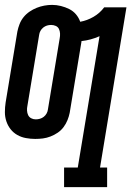

<svg xmlns="http://www.w3.org/2000/svg" viewBox="-21 -560 541 785"><path d="M241 205V125H297L386 -412Q368 -404 349.5 -399Q331 -394 312 -392Q312 -391 312 -390.5Q312 -390 312 -389L264 -99Q261 -84 255 -69Q249 -54 239 -40.5Q229 -27 215 -17.5Q201 -8 185.5 -2Q170 4 154.5 6Q139 8 123 8Q104 8 85 4.5Q66 1 50 -8Q34 -17 22.5 -31.5Q11 -46 5 -64Q-1 -82 -1 -101.5Q-1 -121 2 -141L50 -431Q53 -446 59 -461.5Q65 -477 75.5 -490Q86 -503 100 -512.5Q114 -522 129 -528Q144 -534 160 -537Q176 -540 192 -540Q210 -540 228 -535.5Q246 -531 262 -523Q278 -515 289.5 -501.5Q301 -488 307 -471Q335 -476 361 -491Q387 -506 405 -530H496L388 125H417V205ZM125 -72Q134 -72 142.5 -74.5Q151 -77 158 -82.5Q165 -88 169.5 -96Q174 -104 175 -113L223 -403Q225 -413 224.5 -423Q224 -433 220 -441.5Q216 -450 207 -454Q198 -458 188 -458Q179 -458 171 -455.5Q163 -453 156 -447.5Q149 -442 144.5 -434Q140 -426 139 -417L91 -127Q89 -118 89.5 -108Q90 -98 94 -89.5Q98 -81 106.5 -76.5Q115 -72 125 -72Z"/></svg>

Font: Iosevka Curly Slab MdObl
Style: Regular
Weight: 500
Italic angle: -9°
Monospace: yes
Designer: Belleve Invis
Foundry: Belleve Invis
Version: Version 11.0.0; ttfautohint (v1.8.3)